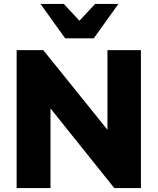

<svg xmlns="http://www.w3.org/2000/svg" viewBox="-20 -961 805 981"><path d="M65 0V-705H201L529 -298V-705H700V0H564L238 -407V0ZM313 -765 187 -941H306L386 -855L466 -941H585L459 -765Z"/></svg>

Font: Mulish Black
Style: Regular
Weight: 900
Designer: Vernon Adams
Foundry: Vernon Adams
Version: Version 3.603; ttfautohint (v1.8.3)